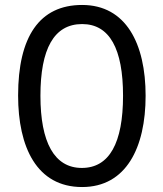

<svg xmlns="http://www.w3.org/2000/svg" viewBox="-20 -744 659 774"><path d="M567 -358C567 -568 488 -724 311 -724C139 -724 53 -596 53 -359C53 -151 128 10 311 10C488 10 567 -148 567 -358ZM143 -358C143 -546 197 -647 311 -647C422 -647 476 -547 476 -358C476 -168 421 -67 310 -67C199 -67 143 -170 143 -358Z"/></svg>

Font: Noto Sans Lao Looped Condensed
Style: Regular
Weight: 400
Width: 3
Designer: Mark Frömberg, Ben Mitchell
Foundry: The Fontpad Ltd
Version: Version 1.003